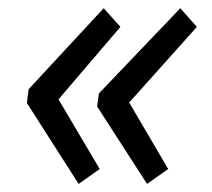

<svg xmlns="http://www.w3.org/2000/svg" viewBox="-20 -503 519 471"><path d="M172.9 -51.8 45.9 -250.5 50.3 -284.2 234.4 -482.9 275.4 -437 123.5 -259.3 224.6 -88.4ZM340.8 -51.8 218.3 -241.7 222.7 -273.9 422.4 -482.9 462.9 -437 296.9 -251.5 392.6 -88.4Z"/></svg>

Font: Reddit Sans Medium
Style: Italic
Weight: 500
Italic angle: -11.25°
Designer: Stephen Hutchings
Version: Version 1.013